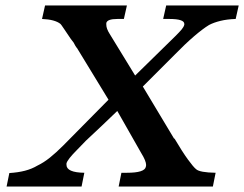

<svg xmlns="http://www.w3.org/2000/svg" viewBox="-20 -679 889 699"><path d="M614 -174 615 -175Q644 -126 664 -98.5Q684 -71 694 -63Q707 -51 765 -50L755 0H412L422 -50H442Q507 -50 511 -72Q512 -75 512 -78Q512 -93 494 -122L407 -275Q378 -247 350.5 -221Q323 -195 293 -167L262 -135Q225 -98 222 -84Q222 -81 222 -79Q222 -51 287 -50L277 0H4L14 -49Q46 -51 71 -57.5Q96 -64 116 -76Q139 -87 161.5 -105Q184 -123 210 -149L375 -316L261 -503L262 -502Q258 -506 254.5 -512Q251 -518 248 -524L238 -537Q223 -559 212 -575.5Q201 -592 200 -592Q200 -592 200 -592Q180 -608 133 -610L144 -659H442L431 -610H408Q370 -610 367 -595Q367 -592 367 -589Q367 -575 379 -556L472 -404L620 -549Q634 -563 641.5 -572Q649 -581 651 -589Q651 -590 651 -592Q651 -610 596 -610H574L585 -659H849L838 -610Q807 -609 782.5 -603Q758 -597 741 -588Q718 -574 686 -546.5Q654 -519 617 -481L500 -364Z"/></svg>

Font: New Athena Unicode
Style: Bold Italic
Weight: 700
Designer: J. Rusten 1997; rev. by R. Hancock 2001, 2002, rev. by D. Mastronarde 2002-2021
Foundry: Society for Classical Studies (formerly American Philological Association)
Version: Version 5.008